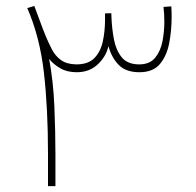

<svg xmlns="http://www.w3.org/2000/svg" viewBox="-20 -636 669 656"><path d="M456.5 -389.2Q409.7 -389.2 385.3 -414.6Q360.8 -439.9 350.6 -478.5Q342.3 -442.4 313.7 -415.8Q285.2 -389.2 242.2 -389.2Q209 -389.2 185.8 -402.8Q162.6 -416.5 147.9 -434.6Q162.1 -358.9 165.8 -271.7Q169.4 -184.6 169.4 -109.4V0H144V-110.8Q144 -264.6 130.1 -387.2Q116.2 -509.8 73.2 -608.4L97.2 -615.7Q107.4 -588.9 116 -565.2Q124.5 -541.5 136.2 -512.7Q146 -489.3 157.5 -467Q168.9 -444.8 188.5 -430.7Q208 -416.5 240.7 -416Q281.2 -416 302.2 -437.3Q323.2 -458.5 331.1 -493.7Q338.9 -528.8 338.9 -570.3V-590.3L360.4 -590.8L360.8 -577.6Q362.3 -538.1 369.4 -501Q376.5 -463.9 396.2 -439.9Q416 -416 455.6 -416Q491.7 -416 510.3 -439Q528.8 -461.9 535.2 -495.4Q541.5 -528.8 541.5 -561Q541.5 -588.9 538.6 -612.3L565.4 -614.3Q565.9 -605 566.2 -595.7Q566.4 -586.4 566.4 -577.6Q566.4 -530.8 557.9 -487.5Q549.3 -444.3 525.9 -416.7Q502.4 -389.2 456.5 -389.2Z"/></svg>

Font: Vazirmatn RD Thin
Style: Regular
Weight: 100
Designer: Saber Rastikerdar
Foundry: Saber Rastikerdar
Version: Version 32.102